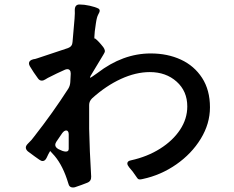

<svg xmlns="http://www.w3.org/2000/svg" viewBox="-20 -808 1040 855"><path d="M915 -330Q915 -257 874 -190Q833 -123 764.5 -75.5Q696 -28 616 -11Q614 -11 608.5 -9.5Q603 -8 597 -10Q593 -11 582.5 -27.5Q572 -44 555 -63Q547 -73 547 -80Q547 -91 563 -94Q636 -110 693 -146Q750 -182 782 -230.5Q814 -279 814 -334Q814 -402 766.5 -444.5Q719 -487 647 -487Q585 -487 518.5 -456.5Q452 -426 390 -370Q377 -357 377 -341V-308V-234Q379 -137 386 -22Q387 -1 368 6Q346 15 313 26Q310 27 305 27Q288 27 284 8Q261 -69 223 -114L203 -136V-135Q196 -124 188 -106Q181 -91 170 -91Q163 -91 155 -97Q140 -107 104 -134Q95 -142 95 -151Q95 -159 104 -168Q122 -185 133 -201Q216 -307 284 -413Q292 -426 293 -442Q295 -468 295 -480Q295 -490 291 -495Q287 -500 280 -500Q274 -500 268 -497Q230 -480 203 -466Q192 -461 183 -455Q174 -449 166 -449Q156 -449 149 -459Q129 -486 113 -513Q109 -520 109 -526Q109 -539 128 -544Q137 -545 146.5 -548.5Q156 -552 160 -553L283 -594Q302 -601 303 -621L312 -725Q314 -753 313 -763Q313 -788 334 -788Q355 -788 379.5 -782.5Q404 -777 418 -770Q424 -767 424 -759Q424 -755 417.5 -743.5Q411 -732 407 -704L402 -668Q399 -635 401 -636L403 -637Q418 -626 440 -598Q451 -582 445 -573L440 -564Q404 -503 390 -481Q381 -468 381 -462Q381 -459 414 -483Q527 -570 651 -570Q726 -570 785.5 -542.5Q845 -515 880 -461Q915 -407 915 -330ZM275 -227Q266 -227 257 -215L231 -177Q226 -169 226 -163Q226 -152 240 -144Q246 -142 258 -136Q267 -133 273 -133Q286 -133 286 -145V-165V-210Q286 -218 283 -222.5Q280 -227 275 -227Z"/></svg>

Font: Shippori Gothic B2 Bold
Style: Regular
Weight: 700
Designer: FONTDASU
Foundry: FONTDASU / Google Inc. / but / Adobe
Version: Version 1.130